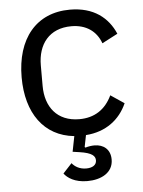

<svg xmlns="http://www.w3.org/2000/svg" viewBox="-53 -570 608 819"><g transform="rotate(-5 251.5 -160.5)"><path d="M277 -528C132 -528 47 -423 47 -258C47 -105 120 -2 249 11L236 77L264 81C320 89 332 104 332 122C332 143 313 153 288 153C259 153 239 140 227 125L189 166C203 185 234 207 288 207C347 207 399 181 399 124C399 81 370 58 331 58C319 58 305 60 292 64L289 61L299 11C385 5 445 -42 475 -110L417 -149C389 -90 342 -59 277 -59C182 -59 133 -124 133 -214V-302C133 -392 182 -457 277 -457C340 -457 384 -426 403 -373L470 -408C440 -478 379 -528 277 -528Z"/></g></svg>

Font: IBM Plex Devanagari
Style: Regular
Weight: 400
Designer: Mike Abbink, Paul van der Laan, Pieter van Rosmalen, Erin McLaughlin
Foundry: Bold Monday
Version: Version 1.0